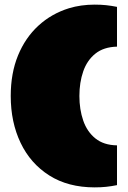

<svg xmlns="http://www.w3.org/2000/svg" viewBox="-20 -790 555 830"><path d="M389.2 20Q274.4 20 193.1 -31.5Q111.8 -83 69.1 -172.4Q26.4 -261.7 26.4 -375Q26.4 -473.6 57.9 -550.3Q89.4 -627 146 -679Q202.6 -731 278.3 -754.4Q329.6 -770 389.2 -770Q416 -770 439 -767.6Q461.9 -765.1 485.8 -760.3V-588.4Q428.2 -586.9 392.3 -558.1Q356.4 -529.3 339.8 -481.4Q323.2 -433.6 323.2 -375Q323.2 -316.9 339.8 -268.8Q356.4 -220.7 392.3 -191.7Q428.2 -162.6 485.8 -161.6V10.3Q461.9 15.1 439 17.6Q416 20 389.2 20Z"/></svg>

Font: Holtwood One SC
Style: Regular
Weight: 400
Designer: Vernon Adams
Foundry: Vernon Adams
Version: Version 1.100; ttfautohint (v1.8.4.7-5d5b)